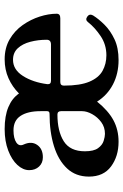

<svg xmlns="http://www.w3.org/2000/svg" viewBox="124 -628 517 804"><g transform="rotate(-90 382.0 -226.5)"><path d="M190 12Q129 12 86.5 -19.5Q44 -51 44 -112Q44 -167 78 -203.5Q112 -240 171.5 -258.5Q231 -277 307 -277Q318 -277 318 -287V-315Q318 -368 298.5 -398Q279 -428 238 -428Q204 -428 186.5 -416Q169 -404 179 -384Q193 -352 176.5 -328.5Q160 -305 125 -305Q101 -305 86 -321Q71 -337 71 -362Q71 -388 92.5 -411.5Q114 -435 153 -450Q192 -465 243 -465Q298 -465 335 -449.5Q372 -434 392 -405Q420 -433 456 -449Q492 -465 535 -465Q583 -465 619 -444Q655 -423 678.5 -389.5Q702 -356 714 -318.5Q726 -281 726 -247Q726 -232 707 -232H440Q425 -232 425 -217Q425 -149 441.5 -110Q458 -71 487 -55Q516 -39 552 -39Q597 -39 633 -63.5Q669 -88 690 -115Q700 -129 714 -119Q727 -110 719 -95Q704 -71 679.5 -46.5Q655 -22 619 -5Q583 12 532 12Q475 12 430 -11.5Q385 -35 358 -78Q320 -31 280 -9.5Q240 12 190 12ZM223 -45Q251 -45 272 -60.5Q293 -76 305.5 -98.5Q318 -121 318 -141V-229Q318 -244 304 -244Q234 -244 192 -217.5Q150 -191 150 -129Q150 -92 163 -74Q176 -56 193.5 -50.5Q211 -45 223 -45ZM445 -271H597Q617 -271 617 -289Q617 -325 608.5 -357.5Q600 -390 581.5 -410Q563 -430 533 -430Q492 -430 465.5 -388.5Q439 -347 431 -286Q430 -271 445 -271Z"/></g></svg>

Font: Zen Old Mincho SemiBold
Style: Regular
Weight: 600
Version: Version 1.500